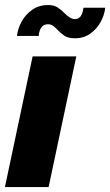

<svg xmlns="http://www.w3.org/2000/svg" viewBox="-28 -760 448 780"><path d="M-8 0 104.5 -531H282L169.5 0ZM399.5 -728.5Q396.5 -699.5 381 -671Q365.5 -642.5 339 -623.5Q312.5 -604.5 276.5 -604.5Q248.5 -604.5 233.2 -615.2Q218 -626 208.5 -636Q198.5 -647 189 -654.2Q179.5 -661.5 166.5 -661.5Q134 -661.5 129 -614H41Q44 -643.5 59.8 -672.2Q75.5 -701 102.8 -720.2Q130 -739.5 167.5 -739.5Q192.5 -739.5 208 -728.5Q223.5 -717.5 233.5 -707Q243.5 -697 254.2 -689.8Q265 -682.5 277 -682.5Q305.5 -682.5 311 -728.5Z"/></svg>

Font: Epilogue ExtraBold
Style: Italic
Weight: 800
Italic angle: -12°
Designer: Tyler Finck
Foundry: Etcetera Type Co
Version: Version 2.111; ttfautohint (v1.8.3)